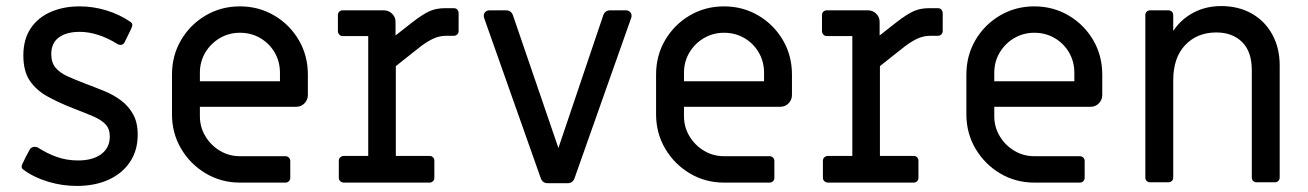

<svg xmlns="http://www.w3.org/2000/svg" viewBox="-20 -602 4312 633"><path d="M233 11Q185 11 138.5 -3Q92 -17 58 -42Q48 -48 53 -60Q59 -73 65.5 -85.5Q72 -98 78 -109Q84 -118 94 -118Q96 -118 98.5 -117.5Q101 -117 104 -116Q135 -96 167.5 -84.5Q200 -73 237 -73Q286 -73 314 -94Q342 -115 342 -152Q342 -177 328 -192Q314 -207 287 -218.5Q260 -230 221 -245Q175 -263 137.5 -283.5Q100 -304 78.5 -335.5Q57 -367 57 -419Q57 -473 81.5 -509Q106 -545 148 -563Q190 -581 242 -581Q288 -581 331.5 -567.5Q375 -554 410 -530Q420 -523 414 -511Q409 -499 403 -487.5Q397 -476 391 -463Q387 -454 377 -454Q371 -454 367 -457Q335 -477 303.5 -487Q272 -497 243 -497Q199 -497 174 -478.5Q149 -460 149 -424Q149 -396 163 -379Q177 -362 202.5 -350.5Q228 -339 262 -326Q294 -314 324.5 -301.5Q355 -289 379.5 -270.5Q404 -252 419 -225Q434 -198 434 -158Q434 -106 408.5 -68Q383 -30 338 -9.5Q293 11 233 11Z M771 0Q709 0 658 -30.5Q607 -61 577 -112Q547 -163 547 -225V-356Q547 -419 577 -470Q607 -521 658 -551Q709 -581 771 -581Q833 -581 884 -551Q935 -521 965 -470Q995 -419 995 -356V-289Q995 -273 984 -261.5Q973 -250 957 -250H639V-219Q639 -183 657 -153Q675 -123 705 -105Q735 -87 771 -87H921Q928 -87 932.5 -82.5Q937 -78 937 -71V-16Q937 -9 932.5 -4.5Q928 0 921 0ZM639 -334H903V-362Q903 -399 885.5 -429Q868 -459 838 -476.5Q808 -494 771 -494Q735 -494 705 -476.5Q675 -459 657 -429Q639 -399 639 -362Z M1114 0Q1107 0 1102 -4.5Q1097 -9 1097 -16V-72Q1097 -79 1102 -83.5Q1107 -88 1114 -88H1194V-483H1110Q1103 -483 1098.5 -488Q1094 -493 1094 -500V-552Q1094 -559 1098.5 -563.5Q1103 -568 1110 -568H1245Q1261 -568 1272.5 -557Q1284 -546 1284 -530V-485L1340 -529Q1375 -556 1397 -565.5Q1419 -575 1446 -575H1476Q1484 -575 1488 -570Q1492 -565 1492 -558V-500Q1492 -493 1487.5 -488.5Q1483 -484 1476 -484H1453Q1437 -484 1423 -480Q1409 -476 1390.5 -465Q1372 -454 1343 -430L1285 -384V-88H1396Q1403 -88 1407.5 -83.5Q1412 -79 1412 -72V-16Q1412 -9 1407.5 -4.5Q1403 0 1396 0Z M1851 2H1786Q1769 2 1763 -14L1576 -543Q1575 -546 1575 -551Q1575 -558 1580.5 -563Q1586 -568 1594 -568H1648Q1665 -568 1671 -552L1821 -114L1969 -552Q1975 -568 1992 -568H2043Q2051 -568 2056 -563.5Q2061 -559 2062 -553Q2062 -551 2062 -548Q2062 -545 2061 -543L1874 -14Q1868 2 1851 2Z M2367 0Q2305 0 2254 -30.5Q2203 -61 2173 -112Q2143 -163 2143 -225V-356Q2143 -419 2173 -470Q2203 -521 2254 -551Q2305 -581 2367 -581Q2429 -581 2480 -551Q2531 -521 2561 -470Q2591 -419 2591 -356V-289Q2591 -273 2580 -261.5Q2569 -250 2553 -250H2235V-219Q2235 -183 2253 -153Q2271 -123 2301 -105Q2331 -87 2367 -87H2517Q2524 -87 2528.5 -82.5Q2533 -78 2533 -71V-16Q2533 -9 2528.5 -4.5Q2524 0 2517 0ZM2235 -334H2499V-362Q2499 -399 2481.5 -429Q2464 -459 2434 -476.5Q2404 -494 2367 -494Q2331 -494 2301 -476.5Q2271 -459 2253 -429Q2235 -399 2235 -362Z M2710 0Q2703 0 2698 -4.5Q2693 -9 2693 -16V-72Q2693 -79 2698 -83.5Q2703 -88 2710 -88H2790V-483H2706Q2699 -483 2694.5 -488Q2690 -493 2690 -500V-552Q2690 -559 2694.5 -563.5Q2699 -568 2706 -568H2841Q2857 -568 2868.5 -557Q2880 -546 2880 -530V-485L2936 -529Q2971 -556 2993 -565.5Q3015 -575 3042 -575H3072Q3080 -575 3084 -570Q3088 -565 3088 -558V-500Q3088 -493 3083.5 -488.5Q3079 -484 3072 -484H3049Q3033 -484 3019 -480Q3005 -476 2986.5 -465Q2968 -454 2939 -430L2881 -384V-88H2992Q2999 -88 3003.5 -83.5Q3008 -79 3008 -72V-16Q3008 -9 3003.5 -4.5Q2999 0 2992 0Z M3390 0Q3328 0 3277 -30.5Q3226 -61 3196 -112Q3166 -163 3166 -225V-356Q3166 -419 3196 -470Q3226 -521 3277 -551Q3328 -581 3390 -581Q3452 -581 3503 -551Q3554 -521 3584 -470Q3614 -419 3614 -356V-289Q3614 -273 3603 -261.5Q3592 -250 3576 -250H3258V-219Q3258 -183 3276 -153Q3294 -123 3324 -105Q3354 -87 3390 -87H3540Q3547 -87 3551.5 -82.5Q3556 -78 3556 -71V-16Q3556 -9 3551.5 -4.5Q3547 0 3540 0ZM3258 -334H3522V-362Q3522 -399 3504.5 -429Q3487 -459 3457 -476.5Q3427 -494 3390 -494Q3354 -494 3324 -476.5Q3294 -459 3276 -429Q3258 -399 3258 -362Z M3772 -1Q3765 -1 3760.5 -5.5Q3756 -10 3756 -17V-552Q3756 -559 3760.5 -563.5Q3765 -568 3772 -568H3832Q3839 -568 3843.5 -563.5Q3848 -559 3848 -552V-500Q3874 -539 3915 -560.5Q3956 -582 4006 -582Q4063 -582 4106.5 -557.5Q4150 -533 4174.5 -488.5Q4199 -444 4199 -386V-17Q4199 -10 4194.5 -5.5Q4190 -1 4183 -1H4123Q4116 -1 4111.5 -5.5Q4107 -10 4107 -17V-371Q4107 -432 4075 -463.5Q4043 -495 3990 -495Q3927 -495 3887.5 -453.5Q3848 -412 3848 -337V-17Q3848 -10 3843.5 -5.5Q3839 -1 3832 -1Z"/></svg>

Font: Miriam Libre Medium
Style: Regular
Weight: 500
Version: Version 2.000